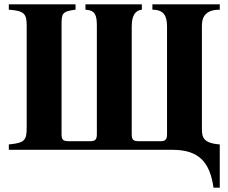

<svg xmlns="http://www.w3.org/2000/svg" viewBox="-20 -696 1060 892"><path d="M756 -72C756 -48 748 -40 726 -40H627C599 -40 592 -46 592 -73V-574C592 -624 609 -648 639 -651V-676H377V-651C424 -648 430 -624 430 -574V-72C430 -48 422 -40 400 -40H301C273 -40 266 -46 266 -73V-576C266 -632 266 -643 331 -651V-676H21V-651C93 -646 104 -632 104 -576V-106C104 -44 96 -32 21 -25V0H781C904 0 955 57 972 176H1001V-25C923 -31 918 -59 918 -99V-577C918 -625 943 -651 1001 -651V-676H688V-651C741 -651 756 -622 756 -573Z"/></svg>

Font: XITS Math
Style: Bold
Weight: 700
Designer: MicroPress Inc., with final additions and corrections provided by Coen Hoffman, Elsevier (retired)
Version: Version 1.302